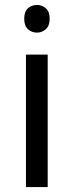

<svg xmlns="http://www.w3.org/2000/svg" viewBox="-20 -757 298 777"><path d="M130 -737Q150 -737 165.5 -723.5Q181 -710 181 -681Q181 -653 165.5 -639Q150 -625 130 -625Q108 -625 93 -639Q78 -653 78 -681Q78 -710 93 -723.5Q108 -737 130 -737ZM173 -536V0H85V-536Z"/></svg>

Font: Noto Sans Manichaean
Style: Regular
Weight: 400
Designer: Monotype Design Team
Foundry: Monotype Imaging Inc.
Version: Version 2.005; ttfautohint (v1.8.4.7-5d5b)